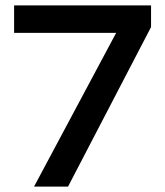

<svg xmlns="http://www.w3.org/2000/svg" viewBox="-20 -695 615 715"><path d="M106.7 0 412.5 -572.5H32.5V-675H542.5V-594.2L233.3 0Z"/></svg>

Font: Funnel Display Light Medium
Style: Regular
Weight: 500
Version: Version 1.000